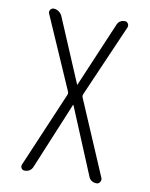

<svg xmlns="http://www.w3.org/2000/svg" viewBox="-83 -791 666 852"><g transform="rotate(10 250.0 -365.0)"><path d="M86.9 0Q77.1 0 72.3 -7.8Q67.4 -15.6 71.3 -25.4L215.8 -364.3Q218.8 -372.1 215.8 -378.9L73.2 -705.1Q69.3 -713.9 74.7 -722.2Q80.1 -730.5 89.8 -730.5Q101.6 -730.5 112.3 -723.1Q123 -715.8 127.9 -705.1L250 -417Q250 -416 251 -416Q252 -416 252 -417L375 -706.1Q383.8 -730.5 411.1 -730.5Q419.9 -730.5 424.8 -722.2Q429.7 -713.9 426.8 -706.1L284.2 -378.9Q281.2 -372.1 284.2 -364.3L428.7 -26.4Q431.6 -17.6 426.3 -8.8Q420.9 0 412.1 0Q382.8 0 374 -26.4L250 -324.2H249H248L124 -25.4Q114.3 0 86.9 0Z"/></g></svg>

Font: Rounded Mgen+ 2m light
Style: Regular
Weight: 200
Designer: [Source Han Sans]
Ryoko NISHIZUKA  (kana & ideographs); Paul D. Hunt (Latin, Greek & Cyrillic); Wenlong ZHANG  (bopomofo
Version: Version 1.059.20150602